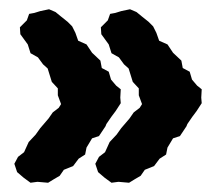

<svg xmlns="http://www.w3.org/2000/svg" viewBox="-20 -466 470 415"><path d="M230 -226 221 -214 210 -198 208 -193 194 -172 179 -167 167 -147 164 -132 150 -123 138 -107 118 -99 109 -86 97 -79 84 -71 61 -73 46 -71 31 -82 17 -94 11 -112 19 -127 32 -137 42 -159 57 -175 67 -189 85 -210 94 -223 107 -233 112 -241 105 -260V-275L92 -289L83 -318L73 -327L62 -342L46 -351L40 -370L32 -381L24 -392L23 -407L38 -422L43 -436L54 -438L67 -442L86 -446L100 -440L111 -431L126 -419L136 -409L143 -395L149 -378L167 -370L179 -352L197 -335L200 -319L215 -311L220 -294L231 -281L241 -273L240 -255L241 -243ZM405 -226 396 -214 385 -198 383 -193 369 -172 354 -167 342 -147 339 -132 325 -123 313 -107 293 -99 284 -86 272 -79 259 -71 236 -73 221 -71 206 -82 192 -94 186 -112 194 -127 207 -137 217 -159 232 -175 242 -189 260 -210 269 -223 282 -233 287 -241 280 -260V-275L267 -289L258 -318L248 -327L237 -342L221 -351L215 -370L207 -381L199 -392L198 -407L213 -422L218 -436L229 -438L242 -442L261 -446L275 -440L286 -431L301 -419L311 -409L318 -395L324 -378L342 -370L354 -352L372 -335L375 -319L390 -311L395 -294L406 -281L416 -273L415 -255L416 -243Z"/></svg>

Font: Winky Rough Medium
Style: Regular
Weight: 500
Designer: Simon Atzbach
Foundry: typofactur
Version: Version 1.206; ttfautohint (v1.8.4.7-5d5b)